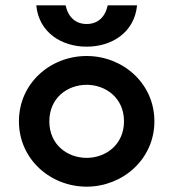

<svg xmlns="http://www.w3.org/2000/svg" viewBox="-20 -685 650 720"><path d="M305 15C440 15 559 -88 559 -230C559 -373 440 -475 305 -475C169 -475 51 -373 51 -230C51 -88 169 15 305 15ZM116 -665C126 -562 212 -510 305 -510C398 -510 484 -562 494 -665H384C374 -619 345 -595 305 -595C265 -595 236 -619 226 -665ZM165 -230C165 -318 233 -367 305 -367C376 -367 445 -318 445 -230C445 -142 376 -93 305 -93C233 -93 165 -142 165 -230Z"/></svg>

Font: KT Kiyosuna Sans Bold
Style: Regular
Weight: 700
Designer: [Zen Kaku Gothic] Yoshimichi Ohira
Version: Version 1.010;Glyphs 3.1.2 (3151)